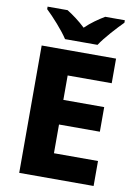

<svg xmlns="http://www.w3.org/2000/svg" viewBox="-100 -995 755 1060"><g transform="rotate(10 277.5 -465.5)"><path d="M205 -771H387C416 -816 477 -882 512 -917V-931H402C367 -910 329 -884 295 -851C260 -884 226 -909 191 -931H79V-917C117 -881 176 -816 205 -771ZM501 0V-140H254V-301H483V-439H254V-576H501V-714H84V0Z"/></g></svg>

Font: Noto Sans Telugu ExtraBold
Style: Regular
Weight: 800
Designer: Jelle Bosma - Monotype Design Team
Foundry: Monotype Imaging Inc.
Version: Version 2.005